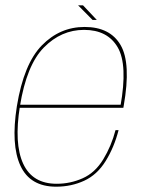

<svg xmlns="http://www.w3.org/2000/svg" viewBox="-20 -699 548 723"><path d="M191.5 4 193.5 -7Q102 -7 67.2 -82.8Q32.5 -158.5 55 -299Q80 -454 145.2 -520.2Q210.5 -586.5 296.5 -586.5Q385 -586.5 423.2 -520.8Q461.5 -455 433.5 -299L439.5 -304.5H51L49 -293H444.5Q445.5 -298 446 -301.5Q474 -461 434.2 -529.2Q394.5 -597.5 298.5 -597.5Q205.5 -597.5 137.5 -528Q69.5 -458.5 43.5 -299Q20.5 -153.5 57 -74.8Q93.5 4 191.5 4ZM193.5 -7 191.5 4Q248.5 4 297.2 -18.5Q346 -41 378 -92.8Q410 -144.5 426.5 -209H415Q399.5 -149.5 368.8 -99Q338 -48.5 291.5 -27.8Q245 -7 193.5 -7ZM328.5 -624H344.5L292.5 -679H274Z"/></svg>

Font: Anybody UltraCondensed Thin Thin
Style: Italic
Weight: 250
Italic angle: -10°
Version: Version 1.111